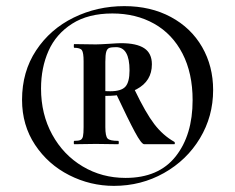

<svg xmlns="http://www.w3.org/2000/svg" viewBox="-20 -540 769 627"><path d="M52 -214Q52 -306 98 -375.5Q144 -445 220.5 -482.5Q297 -520 386 -520Q472 -520 538 -484.5Q604 -449 640 -386.5Q676 -324 676 -246Q676 -160 633 -88.5Q590 -17 515.5 25Q441 67 352 67Q275 67 206 32Q137 -3 94.5 -67Q52 -131 52 -214ZM222 -80Q237 -80 243 -83Q249 -86 251 -95Q253 -104 253 -125V-340Q253 -368 247.5 -376Q242 -384 222 -384Q221 -384 221 -390Q221 -396 222 -396L293 -395Q305 -395 337 -397Q365 -399 375 -399Q426 -399 451 -382.5Q476 -366 476 -330Q476 -275 426 -248.5Q376 -222 304 -228V-244Q318 -242 340 -242Q376 -242 389.5 -257Q403 -272 403 -310Q403 -386 359 -386Q344 -386 337 -383.5Q330 -381 327 -371Q324 -361 324 -338V-125Q324 -95 331.5 -87.5Q339 -80 366 -80Q368 -80 368 -74.5Q368 -69 366 -69L293 -70L222 -69Q221 -69 221 -74.5Q221 -80 222 -80ZM609 -213Q609 -301 576 -365Q543 -429 483.5 -462.5Q424 -496 347 -496Q268 -496 215.5 -462.5Q163 -429 138.5 -374Q114 -319 114 -251Q114 -167 150.5 -100.5Q187 -34 250 3.5Q313 41 390 41Q498 41 553.5 -29Q609 -99 609 -213ZM360 -232 420 -246Q456 -171 484 -134.5Q512 -98 549 -77Q551 -76 551 -72.5Q551 -69 549 -69H451Q442 -69 420.5 -109Q399 -149 360 -232Z"/></svg>

Font: Cormorant SC
Style: Bold
Weight: 700
Designer: Christian Thalmann (Catharsis Fonts)
Foundry: Catharsis Fonts
Version: Version 4.000